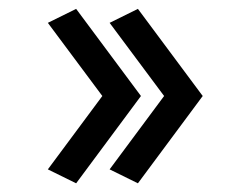

<svg xmlns="http://www.w3.org/2000/svg" viewBox="-20 -467 570 437"><path d="M153.3 -49.8 88.9 -81.5 212.9 -248.5 88.9 -415 153.3 -446.8 300.8 -248.5ZM293.9 -49.8 229.5 -81.5 353.5 -248.5 229.5 -415 293.9 -446.8 441.4 -248.5Z"/></svg>

Font: AzarMehrMonospaced
Style: SerifBold
Weight: 1
Designer: Amin Abedi
Version: Version 1.00